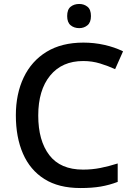

<svg xmlns="http://www.w3.org/2000/svg" viewBox="-20 -1032 673 969"><path d="M400 -724Q293 -724 233 -650.5Q173 -577 173 -449Q173 -322 229 -249Q285 -176 399 -176Q445 -176 487.5 -184.5Q530 -193 574 -207V-114Q532 -98 488.5 -90.5Q445 -83 386 -83Q276 -83 204 -128.5Q132 -174 96 -256.5Q60 -339 60 -450Q60 -558 99.5 -641Q139 -724 215 -770.5Q291 -817 401 -817Q455 -817 506.5 -805.5Q558 -794 601 -773L561 -683Q526 -699 485.5 -711.5Q445 -724 400 -724ZM380 -1012Q404 -1012 421.5 -998Q439 -984 439 -951Q439 -919 421.5 -904.5Q404 -890 380 -890Q354 -890 336.5 -904.5Q319 -919 319 -951Q319 -984 336.5 -998Q354 -1012 380 -1012Z"/></svg>

Font: Noto Sans Kannada UI Medium
Style: Regular
Weight: 500
Designer: Jelle Bosma - Monotype Design Team
Foundry: Monotype Imaging Inc.
Version: Version 2.005; ttfautohint (v1.8.4.7-5d5b)